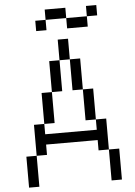

<svg xmlns="http://www.w3.org/2000/svg" viewBox="-70 -1184 872 1236"><g transform="rotate(-5 366.5 -566.5)"><path d="M600 -1133.3V-1066.7H533.3V-1133.3ZM600 0V-200H666.7V0ZM600 -200H533.3V-266.7H200V-200H133.3V-400H200V-333.3H533.3V-400H600ZM133.3 0H66.7V-200H133.3ZM266.7 -400H200V-600H266.7ZM266.7 -600V-800H333.3V-600ZM266.7 -1000H200V-1066.7H266.7ZM266.7 -1066.7V-1133.3H400V-1066.7ZM400 -600V-800H466.7V-600ZM400 -800H333.3V-933.3H400ZM400 -1000V-1066.7H533.3V-1000ZM533.3 -400H466.7V-600H533.3Z"/></g></svg>

Font: Galmuri14 Regular
Style: Regular
Weight: 400
Designer: Lee Minseo (quiple)
Version: Version 2.399;hotconv 1.1.1;makeotfexe 2.6.0 DEVELOPMENT